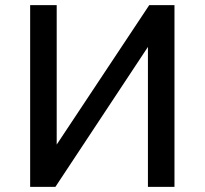

<svg xmlns="http://www.w3.org/2000/svg" viewBox="-20 -725 794 745"><path d="M97 0V-705H200V-158H196L559 -705H657V0H554V-549H558L195 0Z"/></svg>

Font: Nunito Sans 7pt SemiCondensed SemiBold
Style: Regular
Weight: 600
Width: 4
Designer: Vernon Adams
Foundry: Vernon Adams
Version: Version 3.101;gftools[0.9.27]